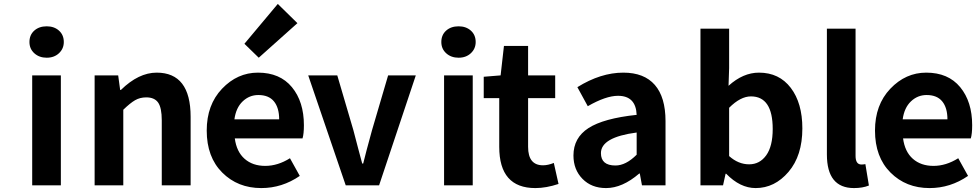

<svg xmlns="http://www.w3.org/2000/svg" viewBox="-20 -944 4972 978"><path d="M144 0V-560H290V0ZM130 -730Q130 -766 154.5 -788Q179 -810 218 -810Q256 -810 280.5 -788Q305 -766 305 -730Q305 -696 280.5 -673Q256 -650 218 -650Q180 -650 155 -672.5Q130 -695 130 -730Z M462 0V-560H582L592 -486H596Q686 -574 778 -574Q951 -574 951 -349V0H804V-331Q804 -395 785.5 -421.5Q767 -448 725 -448Q693 -448 668 -433.5Q643 -419 608 -385V0Z M1311 14Q1191 14 1112 -65Q1033 -144 1033 -279Q1033 -410 1111 -492Q1189 -574 1294 -574Q1406 -574 1467 -500Q1528 -426 1528 -306Q1528 -262 1521 -239H1176Q1185 -171 1226 -135Q1267 -99 1331 -99Q1395 -99 1457 -138L1507 -48Q1417 14 1311 14ZM1174 -336H1402Q1402 -395 1375.5 -427.5Q1349 -460 1296 -460Q1250 -460 1216 -427.5Q1182 -395 1174 -336ZM1298 -650 1225 -721 1395 -924 1495 -826Z M1741 0 1550 -560H1698L1780 -281Q1788 -249 1804.5 -187.5Q1821 -126 1825 -111H1830Q1842 -161 1875 -281L1957 -560H2098L1911 0Z M2242 0V-560H2388V0ZM2228 -730Q2228 -766 2252.5 -788Q2277 -810 2316 -810Q2354 -810 2378.5 -788Q2403 -766 2403 -730Q2403 -696 2378.5 -673Q2354 -650 2316 -650Q2278 -650 2253 -672.5Q2228 -695 2228 -730Z M2707 14Q2523 14 2523 -196V-444H2444V-553L2530 -560L2547 -710H2670V-560H2808V-444H2670V-196Q2670 -102 2746 -102Q2771 -102 2801 -114L2825 -7Q2762 14 2707 14Z M3067 14Q2993 14 2947 -33Q2901 -80 2901 -152Q2901 -242 2977.5 -291.5Q3054 -341 3223 -359Q3219 -456 3128 -456Q3066 -456 2974 -403L2921 -500Q3040 -574 3155 -574Q3261 -574 3315.5 -511.5Q3370 -449 3370 -327V0H3250L3239 -60H3236Q3150 14 3067 14ZM3115 -101Q3168 -101 3223 -156V-269Q3041 -245 3041 -164Q3041 -101 3115 -101Z M3829 14Q3750 14 3679 -59H3676L3663 0H3548V-798H3694V-597L3691 -507Q3765 -574 3846 -574Q3949 -574 4008 -496.5Q4067 -419 4067 -290Q4067 -151 3996.5 -68.5Q3926 14 3829 14ZM3796 -107Q3850 -107 3883 -153Q3916 -199 3916 -287Q3916 -453 3805 -453Q3752 -453 3694 -395V-149Q3741 -107 3796 -107Z M4330 14Q4192 14 4192 -157V-798H4338V-150Q4338 -106 4368 -106Q4378 -106 4388 -108L4406 1Q4374 14 4330 14Z M4715 14Q4595 14 4516 -65Q4437 -144 4437 -279Q4437 -410 4515 -492Q4593 -574 4698 -574Q4810 -574 4871 -500Q4932 -426 4932 -306Q4932 -262 4925 -239H4580Q4589 -171 4630 -135Q4671 -99 4735 -99Q4799 -99 4861 -138L4911 -48Q4821 14 4715 14ZM4578 -336H4806Q4806 -395 4779.5 -427.5Q4753 -460 4700 -460Q4654 -460 4620 -427.5Q4586 -395 4578 -336Z"/></svg>

Font: NotoSansHansBold
Style: Bold
Weight: 700
Designer: Ryoko NISHIZUKA  (kana & ideographs); Paul D. Hunt (Latin, Greek & Cyrillic); Wenlong ZHANG  (bopomofo); Sandoll Communi
Foundry: Adobe Systems Incorporated
Version: Version 1.00;December 8, 2021;FontCreator 13.0.0.2675 64-bit